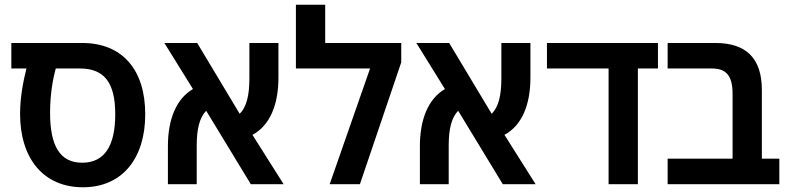

<svg xmlns="http://www.w3.org/2000/svg" viewBox="-20 -780 3335 813"><path d="M331 13C500 13 595 -112 595 -296C595 -486 497 -598 328 -598H28V-490H92C78 -435 65 -366 65 -298C65 -109 164 13 331 13ZM328 -91C234 -91 192 -162 192 -303C192 -383 205 -450 216 -490H318C418 -490 468 -435 468 -296C468 -163 423 -91 328 -91Z M813 -164C813 -234 825 -282 853 -311L1042 0H1181L1049 -209C1122 -248 1159 -335 1159 -451V-598H1036V-448C1036 -376 1024 -327 995 -298L815 -598H676L797 -403C727 -362 691 -276 691 -161V0H813Z M1357 -598V-760H1233V-490H1547L1376 0H1504L1679 -516V-598Z M1880 -164C1880 -234 1892 -282 1920 -311L2109 0H2248L2116 -209C2189 -248 2226 -335 2226 -451V-598H2103V-448C2103 -376 2091 -327 2062 -298L1882 -598H1743L1864 -403C1794 -362 1758 -276 1758 -161V0H1880Z M2766 -490V-598H2296V-490H2557V0H2681V-490Z M3280 -108H3206V-399C3206 -534 3139 -598 3009 -598H2807V-490H2994C3053 -490 3082 -462 3082 -383V-108H2807V0H3280Z"/></svg>

Font: Noto Sans Hebrew SemiCondensed Semi
Style: Regular
Weight: 600
Width: 4
Designer: Monotype Design Team
Foundry: Monotype Imaging Inc.
Version: Version 1.902